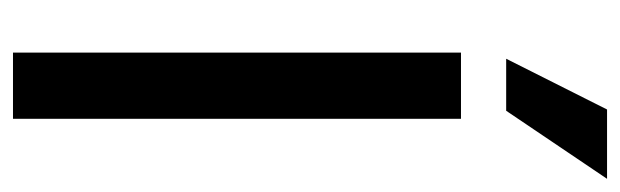

<svg xmlns="http://www.w3.org/2000/svg" viewBox="-358 -620 978 303"><g transform="rotate(90 131.5 -469.0)"><path d="M168 0H63.5V-707H168ZM153.3 -937.5H262.7L155.3 -778.3H73.2Z"/></g></svg>

Font: Pretendard Std Medium
Style: Regular
Weight: 500
Designer: Base glyphs from Inter by Rasmus Andersson; Hangeul glyphs from Noto Sans CJK(Source Han Sans) by Jang Soo-young and Kan
Foundry: Kil Hyung-jin
Version: Version 1.309